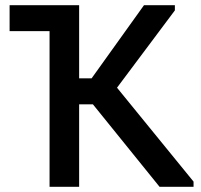

<svg xmlns="http://www.w3.org/2000/svg" viewBox="-20 -720 774 740"><path d="M338 -318H285V0H171V-600H17V-700H285V-418H333L535 -700H654V-680L431 -382L726 -20V0H595Z"/></svg>

Font: Tilda Sans Semibold
Style: Regular
Weight: 600
Designer: ParaType Ltd
Foundry: ParaType Ltd
Version: Version 1.009